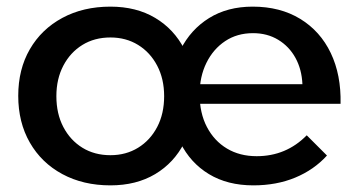

<svg xmlns="http://www.w3.org/2000/svg" viewBox="-20 -555 1081 579"><path d="M892 -301Q890 -346 871 -380.5Q852 -415 819 -435Q786 -455 743 -455Q695 -455 659 -431Q623 -407 602.5 -365.5Q582 -324 582 -271Q582 -214 604 -172Q626 -130 664.5 -107Q703 -84 754 -84Q843 -84 905 -147L966 -86Q927 -43 870.5 -19.5Q814 4 744 4Q666 4 610 -30Q554 -64 524 -124.5Q494 -185 494 -265Q494 -345 524.5 -405.5Q555 -466 610.5 -500.5Q666 -535 742 -535Q825 -535 885.5 -498Q946 -461 977.5 -395Q1009 -329 1007 -242H565V-301ZM313 -535Q391 -535 448 -501Q505 -467 536 -406.5Q567 -346 567 -266Q567 -186 536 -125Q505 -64 448 -30Q391 4 313 4Q231 4 168 -30Q105 -64 70 -125Q35 -186 35 -266Q35 -346 70 -406.5Q105 -467 168 -501Q231 -535 313 -535ZM313 -442Q265 -442 228.5 -419.5Q192 -397 171 -357Q150 -317 150 -265Q150 -212 171 -172Q192 -132 228.5 -109.5Q265 -87 313 -87Q360 -87 396.5 -109.5Q433 -132 454 -172Q475 -212 475 -265Q475 -317 454 -357Q433 -397 396.5 -419.5Q360 -442 313 -442Z"/></svg>

Font: Alexandria
Style: Regular
Weight: 400
Designer: Mohamed Gaber
Foundry: Kief Type Foundry
Version: Version 5.100